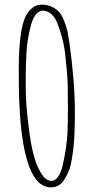

<svg xmlns="http://www.w3.org/2000/svg" viewBox="-20 -787 408 828"><path d="M61 -460V-500Q61 -584 71 -646Q77 -685 87.5 -710Q98 -735 116 -750Q133 -767 160 -767Q184 -767 204 -757.5Q224 -748 237 -733Q248 -719 257 -696Q266 -673 271 -652L279 -605Q303 -434 303 -302V-299Q303 -249 301 -207Q299 -157 290 -102Q286 -75 278.5 -55Q271 -35 259 -15Q238 21 200 21Q61 21 61 -460ZM251 -77Q267 -147 271 -214Q273 -268 273 -319V-323L272 -423Q270 -477 260 -563Q252 -624 227 -688Q217 -713 200.5 -727Q184 -741 165 -741Q148 -741 135 -725Q122 -709 114 -680Q96 -613 94 -556Q91 -507 91 -455V-406Q91 -339 104 -236Q112 -171 124 -123Q136 -75 156 -42Q176 -7 202 -7Q218 -7 231 -25.5Q244 -44 251 -77Z"/></svg>

Font: Amatic SC
Style: Regular
Weight: 400
Designer: Multiple Designers
Foundry: Vernon Adams
Version: Version 2.505